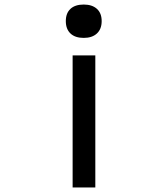

<svg xmlns="http://www.w3.org/2000/svg" viewBox="-20 -625 740 846"><path d="M400 201H300V-381H400ZM349 -605Q386 -605 407 -586Q428 -567 428 -532Q428 -497 407 -477.5Q386 -458 349 -458Q311 -458 290.5 -477.5Q270 -497 270 -532Q270 -567 290.5 -586Q311 -605 349 -605Z"/></svg>

Font: Martian Mono Light
Style: Regular
Weight: 300
Monospace: yes
Designer: Roman Shamin
Foundry: Evil Martians
Version: Version 1.000; ttfautohint (v1.8.4.7-5d5b)